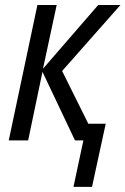

<svg xmlns="http://www.w3.org/2000/svg" viewBox="-20 -555 496 759"><path d="M270.5 183.6 309.6 0H276.4L147.9 -271L91.3 0H14.6L127.9 -535.2H204.1L149.9 -283.2L368.2 -535.2H456.1L225.6 -274.4L329.1 -65.9H397.9L343.8 183.6Z"/></svg>

Font: Open Sans SemiCondensed
Style: Italic
Weight: 400
Width: 4
Italic angle: -12°
Designer: Monotype Design Team
Foundry: Monotype Imaging Inc.
Version: Version 3.000